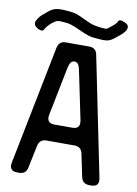

<svg xmlns="http://www.w3.org/2000/svg" viewBox="-96 -939 723 1010"><g transform="rotate(10 265.5 -433.5)"><path d="M30 -24Q30 9 67 9H79Q115 9 122 -27L147 -147Q155 -183 190 -183H341Q377 -183 384 -147L409 -27Q417 9 452 9H464Q501 9 501 -23Q501 -32 500 -35L370 -673Q363 -709 327 -709H201Q166 -709 158 -673L31 -35Q30 -32 30 -24ZM180 -306Q180 -314 181 -317L234 -582Q242 -618 264 -618Q287 -618 294 -582L349 -317Q350 -314 350 -305Q350 -273 313 -273H217Q180 -273 180 -306ZM403 -818 398 -817Q392 -815 368 -818L353 -820Q327 -823 305 -833L248 -859Q237 -864 225 -867.5Q213 -871 200 -872L166 -875Q138 -877 119 -872.5Q100 -868 82 -853L57 -832Q47 -824 39 -814Q31 -804 26 -792Q22 -782 26 -771Q29 -765 39.5 -757.5Q50 -750 62 -748.5Q74 -747 79 -759Q86 -774 108 -793L110 -795Q128 -809 138 -812Q148 -815 174 -812L188 -811Q210 -808 236 -797L293 -772Q305 -767 317 -763.5Q329 -760 342 -759L377 -756Q398 -754 414.5 -757Q431 -760 451 -776L476 -796Q491 -808 500.5 -821Q510 -834 508.5 -846.5Q507 -859 487 -867Q460 -880 453 -866Q449 -854 426 -836Z"/></g></svg>

Font: WDXL Lubrifont TC
Style: Regular
Weight: 400
Designer: [WDXL Lubrifont] Copyright 2020-2022 (c) NightFurySL2001, Skr-ZERO; [ZCOOL QingKe HuangYou] Copyright 2018-2022 (c) The 
Version: Version 2.001;hotconv 1.1.1;makeotfexe 2.6.0